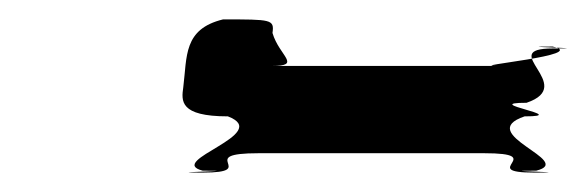

<svg xmlns="http://www.w3.org/2000/svg" viewBox="-20 -792 604 198"><path d="M169 -702C167 -688 165 -672 215 -672C262 -654 150 -626 189 -616C239 -616 139 -614 189 -614C249 -614 179 -634 247 -634H479C547 -634 471 -614 531 -614C581 -614 483 -616 533 -616C574 -626 468 -654 521 -672C571 -672 473 -686 523 -686C576 -704 491 -742 550 -742C600 -742 500 -744 550 -744C589 -735 460 -724 492 -724H260C292 -724 268 -734 261 -758C263 -772 260 -772 210 -772C169 -762 173 -734 169 -702Z"/></svg>

Font: Hussar Przerywany
Style: Obl
Weight: 400
Foundry: Cannot Into Space Fonts
Version: Version 0.982